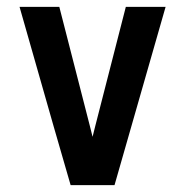

<svg xmlns="http://www.w3.org/2000/svg" viewBox="-20 -540 540 560"><path d="M186 0 136 -173 37 -520H153L242 -173Q244 -165 246 -157Q248 -149 250 -141Q252 -149 254 -157Q256 -165 258 -173L347 -520H463L314 0Z"/></svg>

Font: Iosevka SS18
Style: Bold
Weight: 700
Monospace: yes
Designer: Belleve Invis
Foundry: Belleve Invis
Version: Version 25.1.1; ttfautohint (v1.8.4)